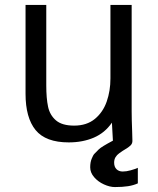

<svg xmlns="http://www.w3.org/2000/svg" viewBox="-20 -570 640 778"><path d="M83.5 -190V-550H167.5V-224Q167.5 -171.5 174.8 -137.5Q182 -103.5 206.8 -82.2Q231.5 -61 280.5 -61Q331.5 -61 364.5 -88.2Q397.5 -115.5 412.5 -158.8Q427.5 -202 427.5 -252V-550H513.5V-119Q513.5 -86 515.5 -38Q515.5 -27 516.5 0Q517 11.5 508.8 19.5Q500.5 27.5 486.5 35.5L477.5 41Q471 45.5 462.5 51.5Q454 57.5 448.2 66.8Q442.5 76 442.5 89Q442.5 106 452 115.5Q461.5 125 477.5 125Q492 125 509.2 120.2Q526.5 115.5 538.5 110V173Q521 181 498.8 184.5Q476.5 188 445.5 188Q425 188 401.2 177.2Q377.5 166.5 361.5 148Q345.5 129.5 345.5 108Q345.5 87 351.8 72.5Q358 58 360.8 55Q363.5 52 380.5 35Q390.5 25 437.5 0L433.5 -73Q405 -31.5 360 -12.2Q315 7 258.5 7Q165 7 124.2 -43Q83.5 -93 83.5 -190Z"/></svg>

Font: JuliaMono
Style: Regular
Weight: 400
Monospace: yes
Designer: cormullion
Foundry: corm
Version: Version 0.055; ttfautohint (v1.8.4)